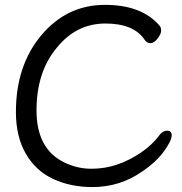

<svg xmlns="http://www.w3.org/2000/svg" viewBox="-20 -739 743 783"><path d="M356.9 23.9Q269 23.9 198 -8.5Q127 -41 85.9 -111.1Q44.9 -181.2 44.9 -282.2Q44.9 -472.2 148.9 -595.7Q252.9 -719.2 408.2 -719.2Q560.1 -719.2 632.8 -631.8Q636.7 -626 637.2 -613.8Q637.2 -600.6 622.6 -581.8Q607.9 -563 594.2 -563Q579.1 -563 570.8 -575.2Q526.9 -643.1 410.2 -643.1Q292 -643.1 212.9 -545.9Q128.9 -446.8 128.9 -289.1Q128.9 -131.8 241.2 -77.1Q293 -51.3 351.1 -50.8Q408.2 -50.8 458 -67.9Q507.8 -85 554.4 -116.5Q601.1 -147.9 630.9 -189Q645 -206.1 661.1 -206.1Q680.2 -206.1 680.2 -187Q680.2 -171.9 665 -147Q630.9 -86.9 559.1 -39.1Q468.8 23.9 356.9 23.9Z"/></svg>

Font: LXGW WenKai Screen R
Style: Regular
Weight: 400
Designer: Fontworks Inc.
Version: Version 1.235;May 31, 2022